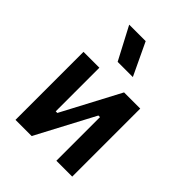

<svg xmlns="http://www.w3.org/2000/svg" viewBox="-224 -914 1033 1033"><g transform="rotate(45 293.0 -397.5)"><path d="M77.1 0V-517.6H197.8V-185.5H210L385.7 -517.6H508.8V0H388.2V-332H376L200.2 0ZM245.1 -609.4 147.5 -794.9H272.9L360.8 -609.4Z"/></g></svg>

Font: Caskaydia Cove SemiBold
Style: Regular
Weight: 600
Monospace: yes
Designer: Aaron Bell
Foundry: Saja Typeworks
Version: Version 4.300; ttfautohint (v1.8.3)